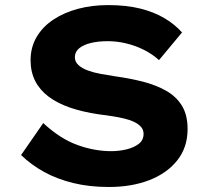

<svg xmlns="http://www.w3.org/2000/svg" viewBox="-20 -736 849 766"><path d="M414 10Q336.1 10 271.7 -5.9Q207.2 -21.7 155.9 -50Q104.6 -78.3 64.1 -117.4L152.5 -245Q220.3 -182.3 288.7 -157.6Q357.1 -132.9 423.6 -132.9Q454.7 -132.9 484.3 -140Q513.9 -147 533.4 -161.9Q552.8 -176.8 552.8 -201.8Q552.8 -218 542.9 -229.4Q533 -240.8 515.9 -249.2Q498.9 -257.5 476.4 -262.9Q453.9 -268.4 427.9 -272.4Q401.9 -276.5 374.4 -279.9Q309.9 -289.3 259.3 -306.7Q208.8 -324.1 173.5 -350.7Q138.3 -377.4 120.2 -413.3Q102 -449.2 102 -495.9Q102 -547.1 125.9 -588.1Q149.8 -629 192.6 -657.5Q235.5 -686 291.4 -700.9Q347.3 -715.7 411.3 -715.7Q483.5 -715.7 538.9 -702Q594.4 -688.3 636.2 -663.4Q678.1 -638.5 706.2 -606.5L614.4 -496.2Q588.1 -520 554.4 -537Q520.7 -554 483.8 -562.8Q446.9 -571.7 410 -571.7Q371.2 -571.7 342.2 -564.5Q313.1 -557.4 295.9 -543.4Q278.7 -529.4 278.7 -507.4Q278.7 -489.1 293.3 -476.1Q307.8 -463 331.1 -454.6Q354.3 -446.2 382.6 -441Q410.9 -435.7 438.8 -431.6Q496.8 -423.7 549.3 -410.4Q601.8 -397 642.4 -374.1Q683 -351.3 705.7 -314.4Q728.4 -277.5 728.4 -221.2Q728.4 -148.4 687.6 -96.7Q646.8 -45 576.2 -17.5Q505.6 10 414 10Z"/></svg>

Font: Lexend Giga
Style: Regular
Weight: 400
Designer: Bonnie Shaver-Troup, Thomas Jockin
Foundry: Lexend
Version: Version 1.007